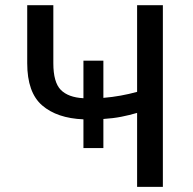

<svg xmlns="http://www.w3.org/2000/svg" viewBox="-20 -732 756 752"><path d="M384.9 -494.3V-348.7Q419.7 -351.6 452.8 -357.6Q485.8 -363.6 517 -372.2V-711.6H617.9V0H517V-289.8Q486.5 -280.9 455.1 -274.7Q423.7 -268.5 384.9 -266V-152H306.8V-264.6Q203.5 -268.8 145.1 -319.2Q86.6 -369.7 86.6 -484.4V-711.6H188.9V-484.4Q188.9 -409.8 218 -380.1Q247.2 -350.5 306.8 -347.3V-494.3Z"/></svg>

Font: Inter UI
Style: Regular
Weight: 400
Designer: Rasmus Andersson
Foundry: rsms
Version: Version 2.2